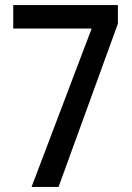

<svg xmlns="http://www.w3.org/2000/svg" viewBox="-20 -734 520 754"><path d="M104 0H210L443 -641V-714H32V-622H340Z"/></svg>

Font: Noto Sans Tamil Condensed Medium
Style: Regular
Weight: 500
Width: 3
Designer: Jelle Bosma - Monotype Design Team
Foundry: Monotype Imaging Inc.
Version: Version 2.004